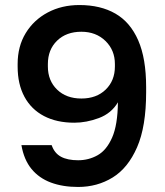

<svg xmlns="http://www.w3.org/2000/svg" viewBox="-20 -731 655 762"><path d="M290 11Q229 11 182 -6.5Q135 -24 105 -60.5Q75 -97 65 -155H185Q196 -123 222 -109Q248 -95 290 -95Q332 -95 367.5 -115Q403 -135 425 -185Q447 -235 448 -325Q422 -281 372.5 -262.5Q323 -244 275 -244Q205 -244 154.5 -270.5Q104 -297 77 -347Q50 -397 50 -467V-477Q50 -547 82 -599.5Q114 -652 169.5 -681.5Q225 -711 295 -711Q379 -711 438 -677Q497 -643 528.5 -571Q560 -499 560 -385V-365Q560 -229 524 -146.5Q488 -64 427 -26.5Q366 11 290 11ZM303 -340Q363 -340 399.5 -375.5Q436 -411 436 -467V-477Q436 -532 398.5 -568.5Q361 -605 303 -605Q243 -605 206.5 -569.5Q170 -534 170 -477V-467Q170 -411 206.5 -375.5Q243 -340 303 -340Z"/></svg>

Font: Golos Text Medium
Style: Regular
Weight: 500
Designer: A.Korolkova, Vitaly Kuzmin
Foundry: ParaType Ltd
Version: Version 2.004